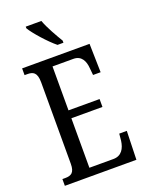

<svg xmlns="http://www.w3.org/2000/svg" viewBox="-170 -1014 839 1097"><g transform="rotate(-20 249.5 -465.5)"><path d="M264 -771H300V-784C277 -822 240 -886 224 -931H129V-921C149 -886 219 -807 264 -771ZM28 0H463L468 -174H422L418 -132C412 -88 392 -49 341 -49H195V-350H384V-398H195V-665H322C371 -665 389 -626 392 -582L396 -540H442L438 -714H28V-673H45C78 -673 103 -664 103 -602V-107C103 -52 81 -41 45 -41H28Z"/></g></svg>

Font: Noto Serif Lao ExtCond
Style: Regular
Weight: 400
Width: 2
Designer: Monotype Design Team
Foundry: Monotype Imaging Inc.
Version: Version 2.004